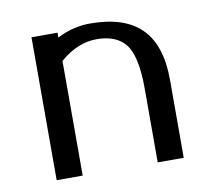

<svg xmlns="http://www.w3.org/2000/svg" viewBox="-58 -516 647 582"><g transform="rotate(-10 265.5 -225.0)"><path d="M151.9 -353V0H71.8V-439.9H151.9V-424.8Q200.2 -450.2 253.9 -450.2Q359.4 -450.2 411.1 -398.4Q462.9 -346.7 462.9 -240.2V0H382.8V-228Q382.8 -330.6 351.6 -366.7Q323.2 -399.9 264.6 -399.9Q206.1 -399.9 151.9 -353Z"/></g></svg>

Font: Pfennig
Style: Medium
Weight: 500
Version: Version 20120410 ; ttfautohint (v0.8)